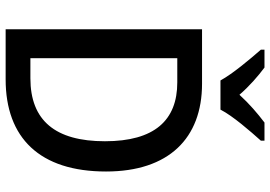

<svg xmlns="http://www.w3.org/2000/svg" viewBox="-162 -820 981 698"><g transform="rotate(90 329.0 -470.5)"><path d="M272 -781H378C401 -826 457 -890 491 -928V-941H425C391 -915 359 -888 324 -850C293 -886 256 -918 225 -941H160V-928C195 -888 248 -825 272 -781ZM603 -365C603 -593 482 -714 284 -714H86V0H268C481 0 603 -124 603 -365ZM493 -361C493 -181 418 -90 264 -90H191V-624H279C417 -624 493 -541 493 -361Z"/></g></svg>

Font: Noto Sans Arabic SemCond Med
Style: Regular
Weight: 500
Width: 4
Designer: Monotype Design Team, Nadine Chahine, Nizar Qandah and Khaled Hosny
Foundry: Monotype Imaging Inc.
Version: Version 2.012